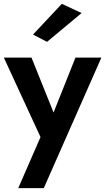

<svg xmlns="http://www.w3.org/2000/svg" viewBox="-26 -760 548 1000"><path d="M399 -692 219 -542 146 -580 296 -740ZM502 -460 202 220H69L185 -46L-6 -460H138L253 -174L367 -460Z"/></svg>

Font: Jost* Semi
Style: Regular
Weight: 600
Version: Version 3.7